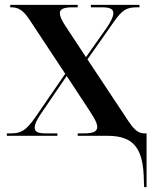

<svg xmlns="http://www.w3.org/2000/svg" viewBox="-20 -556 623 786"><path d="M569 184 570 210H580V-10H571C548 -10 531 -22 505 -61L338 -313L447 -468C480 -515 499 -526 539 -526H551V-536H352V-526H397C429 -526 444 -520 444 -502C444 -488 434 -468 418 -444L332 -322L247 -451C232 -474 225 -490 225 -502C225 -517 237 -526 276 -526H298V-536H22V-526H27C56 -526 76 -513 101 -475L247 -254L124 -75C86 -21 66 -10 24 -10H8V0H215V-10H168C137 -10 122 -15 122 -34C122 -48 131 -66 148 -91L253 -245L347 -102C370 -67 378 -50 378 -36C378 -18 362 -10 324 -10H298V0H420C530 0 567 53 569 184Z"/></svg>

Font: Noto Serif Display SemiCondensed SemiBold
Style: Regular
Weight: 600
Width: 4
Designer: Monotype Design Team
Foundry: Monotype Imaging Inc.
Version: Version 2.009